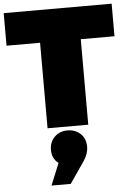

<svg xmlns="http://www.w3.org/2000/svg" viewBox="-66 -749 773 1136"><g transform="rotate(-5 320.5 -180.5)"><path d="M0 -507.8V-701.2H641.1V-507.8H440.9V0H199.2V-507.8ZM192.9 339.8 246.1 210Q208 182.1 208 129.9Q208 82.5 238.3 52.7Q268.6 22.9 315.9 22.9Q360.4 22.9 391.6 51.3Q422.9 79.6 422.9 128.9Q422.9 170.4 395 211.9L307.1 339.8Z"/></g></svg>

Font: Trueno UltraBlack
Style: Regular
Weight: 950
Designer: Julieta Ulanovsky
Foundry: Julieta Ulanovsky
Version: Version 3.001b | FøM Fix